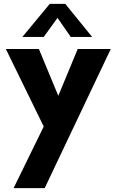

<svg xmlns="http://www.w3.org/2000/svg" viewBox="-20 -724 600 988"><path d="M550 -472 210 244H50L205 -73L10 -472H180L280 -231L380 -472ZM454 -534H344L276 -632L205 -534H95L236 -704H316Z"/></svg>

Font: Madhuban Bold
Style: Regular
Weight: 700
Designer: jaikishan Patel
Foundry: MagicType
Version: Version 1.000